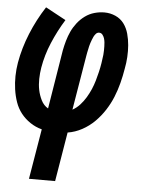

<svg xmlns="http://www.w3.org/2000/svg" viewBox="-53 -562 605 819"><g transform="rotate(5 250.0 -152.5)"><path d="M102 215 138 0Q111 -7 88 -22.5Q65 -38 48.5 -59Q32 -80 23 -106Q14 -132 10 -160Q6 -188 6.5 -217Q7 -246 12 -275Q23 -338 48.5 -400.5Q74 -463 111 -520L198 -473Q167 -423 144.5 -369.5Q122 -316 113 -262Q109 -238 108.5 -213.5Q108 -189 112.5 -166.5Q117 -144 127.5 -123Q138 -102 157 -91L198 -343Q202 -364 208 -385Q214 -406 223 -425.5Q232 -445 246 -463Q260 -481 278.5 -494.5Q297 -508 318.5 -514Q340 -520 361 -520Q386 -520 408.5 -510Q431 -500 445 -481Q459 -462 465.5 -438Q472 -414 474 -389.5Q476 -365 474.5 -339Q473 -313 468 -288Q463 -257 455 -226Q447 -195 435 -165.5Q423 -136 405 -108Q387 -80 363.5 -56.5Q340 -33 310.5 -17Q281 -1 249 4L214 215ZM261 -95Q279 -105 293 -120.5Q307 -136 317.5 -153.5Q328 -171 336 -189.5Q344 -208 349.5 -227Q355 -246 359.5 -265Q364 -284 367 -303Q368 -312 369.5 -321Q371 -330 372 -339.5Q373 -349 373 -358Q373 -367 373 -375.5Q373 -384 372 -393Q371 -402 368.5 -410Q366 -418 360.5 -425Q355 -432 346 -432Q338 -432 332.5 -426Q327 -420 323.5 -413Q320 -406 317.5 -399Q315 -392 312.5 -385Q310 -378 308.5 -371Q307 -364 305.5 -357Q304 -350 302.5 -343Q301 -336 300 -329Z"/></g></svg>

Font: Iosevka SS18
Style: Bold Italic
Weight: 700
Italic angle: -9°
Monospace: yes
Designer: Belleve Invis
Foundry: Belleve Invis
Version: Version 25.1.1; ttfautohint (v1.8.4)